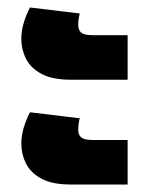

<svg xmlns="http://www.w3.org/2000/svg" viewBox="-20 -522 406 513"><path d="M169 -309Q120 -309 91 -324.5Q62 -340 49.5 -365Q37 -390 37 -419Q37 -439 43 -459.5Q49 -480 60 -502L193 -486Q191 -478 190 -470.5Q189 -463 189 -455Q189 -441 197.5 -434.5Q206 -428 227 -428H321V-309ZM169 -29Q120 -29 91 -44.5Q62 -60 49.5 -85Q37 -110 37 -139Q37 -159 43 -179.5Q49 -200 60 -222L193 -206Q191 -198 190 -190.5Q189 -183 189 -175Q189 -161 197.5 -154.5Q206 -148 227 -148H321V-29Z"/></svg>

Font: Noto Sans Thai Black
Style: Regular
Weight: 900
Version: Version 2.001